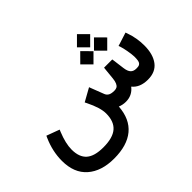

<svg xmlns="http://www.w3.org/2000/svg" viewBox="-178 -963 1524 1524"><g transform="rotate(-45 583.5 -201.0)"><path d="M824.2 -654.8 898.4 -580.6 824.2 -506.3 750 -580.6ZM901.4 -541 975.6 -466.3 901.4 -392.1 827.1 -466.3ZM747.1 -541 821.3 -466.3 747.1 -392.1 672.9 -466.3ZM834 -55.7Q791 0 719.7 0Q685.5 0 652.8 -13.2Q643.6 118.2 562.5 185.5Q481.4 252.9 335 252.9Q192.9 252.9 110.6 180.7Q28.3 108.4 28.3 -27.8Q28.3 -134.3 74.7 -239.3L82.5 -256.3L99.6 -250L172.4 -223.1L191.4 -215.8L183.6 -197.3Q146 -105 146 -36.6Q146 48.3 191.9 88.9Q237.8 129.4 336.9 129.4Q443.8 129.4 493.4 86.4Q543 43.5 543 -45.9Q543 -109.9 492.7 -211.4L484.4 -228L501 -237.3L574.7 -278.3L594.2 -289.1L602.1 -268.1L642.1 -164.6Q649.9 -145.5 667.5 -136.2Q685.1 -127 717.3 -127Q734.9 -127 746.6 -133.8Q758.3 -140.6 766.1 -158Q773.9 -175.3 776.9 -204.1L786.1 -296.9L788.1 -314.5H805.7H863.3H880.4L882.8 -297.4L895 -203.6Q900.4 -162.6 917.2 -145.3Q934.1 -127.9 963.9 -127.9Q981.4 -127.9 990.7 -130.1Q1000 -132.3 1007.6 -140.4Q1015.1 -148.4 1017.8 -164.1Q1020.5 -179.7 1020.5 -207Q1020.5 -219.2 1017.8 -239Q1015.1 -258.8 1011.7 -277.8Q1008.3 -296.9 1004.4 -313Q1000.5 -329.1 998 -335.9L991.2 -355L1010.7 -360.8L1087.4 -385.3L1105.5 -391.1L1111.8 -373Q1139.2 -295.4 1139.2 -212.9Q1139.2 -114.3 1096.2 -57.4Q1053.2 -0.5 967.8 -0.5Q878.4 -0.5 834 -55.7Z"/></g></svg>

Font: Samim FD-WOL
Style: Bold-FD-WOL
Weight: 700
Foundry: DejaVu fonts team - Redesigned by Saber Rastikerdar
Version: Version 4.0.5